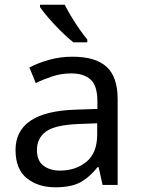

<svg xmlns="http://www.w3.org/2000/svg" viewBox="-20 -786 601 816"><path d="M288 -545Q386 -545 433 -502Q480 -459 480 -365V0H416L399 -76H395Q360 -32 321 -11Q282 10 215 10Q142 10 94 -28.5Q46 -67 46 -149Q46 -229 109 -272.5Q172 -316 303 -320L394 -323V-355Q394 -422 365 -448Q336 -474 283 -474Q241 -474 203 -461.5Q165 -449 132 -433L105 -499Q140 -518 188 -531.5Q236 -545 288 -545ZM393 -262 314 -259Q214 -255 175.5 -227Q137 -199 137 -148Q137 -103 164.5 -82Q192 -61 235 -61Q302 -61 347.5 -98.5Q393 -136 393 -214ZM255 -766Q266 -744 282.5 -716.5Q299 -689 317.5 -662.5Q336 -636 351 -618V-606H292Q269 -624 240 -652.5Q211 -681 186.5 -709.5Q162 -738 150 -756V-766Z"/></svg>

Font: Noto Sans
Style: Regular
Weight: 400
Designer: Monotype Design Team
Foundry: Monotype Imaging Inc.
Version: Version 1.902